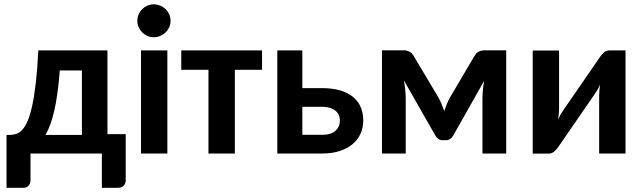

<svg xmlns="http://www.w3.org/2000/svg" viewBox="-20 -722 3022 903"><path d="M485.4 -484.9V-91.3H571.3V124.5Q571.3 141.6 561.5 151.4Q551.8 161.1 536.1 161.1H459V0H123.5V126.5Q123.5 139.6 115.2 150.4Q106.9 161.1 89.4 161.1H10.7V-87.4H27.8Q43 -87.9 57.6 -92.8Q72.3 -97.7 85.4 -112.3Q98.6 -127 110.1 -153.6Q121.6 -180.2 131.3 -224.4Q141.1 -268.6 148.4 -332.3Q155.8 -396 160.2 -484.9ZM261.2 -390.6Q256.8 -332 250.2 -284.9Q243.7 -237.8 235.1 -200.7Q226.6 -163.6 216.1 -135.5Q205.6 -107.4 193.8 -87.4H365.2V-390.6Z M626 0ZM767.1 -484.9V0H643.1V-484.9ZM782.2 -624Q782.2 -607.9 775.9 -594Q769.5 -580.1 758.8 -569.6Q748 -559.1 733.4 -553Q718.8 -546.9 702.6 -546.9Q687 -546.9 673.1 -553Q659.2 -559.1 648.7 -569.6Q638.2 -580.1 632.1 -594Q626 -607.9 626 -624Q626 -640.1 632.1 -654.3Q638.2 -668.5 648.7 -679Q659.2 -689.5 673.1 -695.6Q687 -701.7 702.6 -701.7Q718.8 -701.7 733.4 -695.6Q748 -689.5 758.8 -679Q769.5 -668.5 775.9 -654.3Q782.2 -640.1 782.2 -624Z M832.5 -484.9H1212.4V-393.6H1084.5V0H960.4V-393.6H832.5Z M1401.9 -484.9V-307.6H1493.2Q1547.4 -307.6 1584.5 -295.4Q1621.6 -283.2 1644.8 -262.2Q1668 -241.2 1678.2 -213.9Q1688.5 -186.5 1688.5 -156.2Q1688.5 -121.6 1675.5 -93Q1662.6 -64.5 1637.7 -43.7Q1612.8 -22.9 1576.7 -11.5Q1540.5 0 1494.6 0H1284.2V-484.9ZM1401.9 -219.7V-87.9H1494.6Q1537.1 -87.9 1557.9 -106.9Q1578.6 -126 1578.6 -155.3Q1578.6 -168 1574 -179.7Q1569.3 -191.4 1559.1 -200.2Q1548.8 -209 1532.7 -214.4Q1516.6 -219.7 1494.1 -219.7Z M2041 -265.1Q2049.3 -250.5 2056.2 -233.9Q2063 -217.3 2069.3 -200.2Q2075.2 -217.3 2082 -233.9Q2088.9 -250.5 2097.2 -265.1L2211.4 -458.5Q2220.7 -475.1 2233.2 -480.2Q2245.6 -485.4 2258.3 -485.4H2360.8V0H2249V-258.8Q2249 -276.9 2251.2 -299.8Q2253.4 -322.8 2257.3 -342.3L2111.3 -84Q2106 -74.2 2096.7 -68.4Q2087.4 -62.5 2076.2 -62.5H2063Q2051.3 -62.5 2042.2 -68.4Q2033.2 -74.2 2027.8 -84L1879.4 -344.2Q1883.3 -324.7 1885.7 -301Q1888.2 -277.3 1888.2 -258.8V0H1776.4V-485.4H1879.4Q1892.1 -485.4 1904.5 -479.7Q1917 -474.1 1925.8 -458.5L2041 -265.1Z M2485.4 0.5V-484.4H2609.4V-211.9Q2609.4 -200.7 2608.2 -187.3Q2606.9 -173.8 2605 -160.6Q2615.2 -183.1 2626.5 -199.7Q2627 -200.7 2635 -212.2Q2643.1 -223.6 2655.5 -241.7Q2668 -259.8 2683.8 -282.7Q2699.7 -305.7 2715.8 -329.1Q2753.9 -384.8 2802.2 -454.6Q2809.1 -465.8 2820.6 -475.3Q2832 -484.9 2846.2 -484.9H2921.9V0H2797.9V-272.9Q2797.9 -283.7 2799.1 -296.9Q2800.3 -310.1 2802.2 -323.7Q2792 -300.8 2780.8 -285.2Q2779.8 -284.2 2772 -272.5Q2764.2 -260.7 2751.7 -242.7Q2739.3 -224.6 2723.4 -201.7Q2707.5 -178.7 2691.4 -155.3Q2653.3 -99.6 2605 -29.8Q2598.1 -19.5 2586.7 -9.5Q2575.2 0.5 2561 0.5Z"/></svg>

Font: Carlito
Style: Bold
Weight: 700
Designer: Lukasz Dziedzic
Foundry: tyPoland Lukasz Dziedzic
Version: Version 1.104